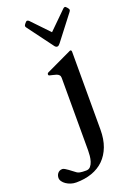

<svg xmlns="http://www.w3.org/2000/svg" viewBox="-308 -789 813 1162"><g transform="rotate(-20 98.5 -208.0)"><path d="M258.8 -714.4Q261.2 -716.8 264.2 -718Q267.1 -719.2 269.5 -719.2Q272 -719.2 275.6 -716.1Q279.3 -712.9 283 -708.5Q286.6 -704.1 289.1 -700Q291.5 -695.8 291.5 -693.8Q291.5 -688 286.1 -681.2L165 -523.9Q161.1 -518.6 155.8 -513.9Q150.4 -509.3 144.5 -509.3Q140.1 -509.3 135.5 -512.5Q130.9 -515.6 128.4 -519.5L8.8 -680.7Q5.9 -684.6 4.6 -687Q3.4 -689.5 3.4 -693.8Q3.4 -695.8 5.9 -700Q8.3 -704.1 12 -708.5Q15.6 -712.9 19.3 -716.1Q22.9 -719.2 25.4 -719.2Q27.3 -719.2 31 -718Q34.7 -716.8 37.1 -714.4L144.5 -602.1ZM202.6 -457.5Q204.6 -458.5 206.8 -459.5Q209 -460.4 210 -460.4Q218.3 -460.4 218.3 -448.7V52.2Q218.3 113.8 200.7 160.4Q183.1 207 150.9 238.8Q118.7 270.5 73 286.6Q27.3 302.7 -28.3 302.7Q-45.9 302.7 -62.5 297.4Q-79.1 292 -92 283.2Q-105 274.4 -112.8 263.2Q-120.6 252 -120.6 240.2Q-120.6 232.9 -118.2 225.1Q-115.7 217.3 -110.8 211.2Q-106 205.1 -98.6 201.2Q-91.3 197.3 -81.5 197.3Q-78.6 197.3 -75.4 198Q-72.3 198.7 -65.2 202.6Q-58.1 206.5 -45.9 215.3Q-33.7 224.1 -12.7 240.2Q-6.3 245.6 0 248.5Q6.3 251.5 13.7 252.9Q21 254.4 30.5 254.9Q40 255.4 53.2 255.4Q70.3 255.4 80.6 243.4Q90.8 231.4 96.2 214.4Q101.6 197.3 103.3 178.2Q105 159.2 105 145V-322.8Q105 -334.5 98.6 -341.1Q92.3 -347.7 82.5 -351.1Q72.8 -354.5 61.5 -356.7Q50.3 -358.9 40 -361.8Q37.1 -362.8 35.4 -364.5Q33.7 -366.2 33.7 -371.6Q33.7 -374 35.2 -376.5Q36.6 -378.9 41 -381.3Z"/></g></svg>

Font: Cardo
Style: Bold
Weight: 700
Designer: David J. Perry
Foundry: David J. Perry
Version: Version 1.0011